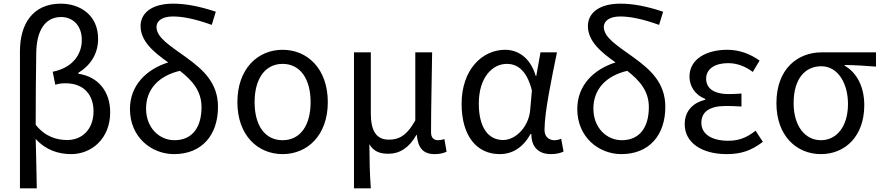

<svg xmlns="http://www.w3.org/2000/svg" viewBox="-20 -829 4819 1049"><path d="M89 200H181C179 108 178 22 175 -70C231 -8 301 13 369 13C479 13 582 -70 582 -216C582 -330 515 -411 408 -426V-431C476 -473 516 -536 516 -617C516 -747 417 -809 312 -809C160 -809 89 -699 89 -549ZM348 -64C291 -64 228 -81 175 -147C175 -279 176 -407 178 -537C179 -666 229 -736 314 -736C374 -736 427 -694 427 -610C427 -538 383 -460 268 -437L282 -366C300 -372 319 -374 338 -374C441 -374 491 -308 491 -221C491 -121 427 -64 348 -64Z M931 13C1083 13 1171 -91 1171 -245C1171 -375 1092 -447 998 -515C910 -579 835 -623 835 -682C835 -712 862 -739 925 -739C978 -739 1045 -726 1137 -693L1159 -765C1069 -795 994 -809 926 -809C803 -809 748 -753 748 -687C748 -603 821 -543 899 -488C782 -451 690 -365 690 -233C690 -79 808 13 931 13ZM963 -442C1028 -391 1081 -334 1081 -244C1081 -135 1032 -63 933 -63C852 -63 778 -129 778 -236C778 -341 847 -415 963 -442Z M1524 13C1660 13 1771 -90 1771 -271C1771 -453 1660 -557 1524 -557C1388 -557 1277 -453 1277 -271C1277 -90 1388 13 1524 13ZM1524 -63C1427 -63 1371 -144 1371 -271C1371 -397 1427 -480 1524 -480C1621 -480 1677 -397 1677 -271C1677 -144 1621 -63 1524 -63Z M1914 200H2006C2000 114 1999 66 1998 -41C2024 2 2059 11 2104 11C2163 11 2216 -22 2255 -92H2257C2264 -19 2293 13 2355 13C2385 13 2403 7 2420 0L2408 -69C2394 -65 2384 -63 2374 -63C2351 -63 2335 -75 2335 -106C2335 -237 2339 -396 2341 -543H2249V-171C2199 -82 2154 -66 2105 -66C2035 -66 2006 -115 2006 -210V-543H1914Z M2710 13C2781 13 2838 -24 2879 -97H2883C2883 -22 2926 13 2990 13C3022 13 3045 6 3059 -1L3046 -71C3035 -66 3021 -63 3009 -63C2979 -63 2955 -82 2955 -119C2955 -218 2994 -400 3023 -543H2933L2910 -414H2907C2877 -517 2807 -557 2740 -557C2614 -557 2502 -448 2502 -262C2502 -83 2587 13 2710 13ZM2729 -64C2645 -64 2596 -136 2596 -263C2596 -406 2670 -480 2749 -480C2800 -480 2856 -453 2886 -335L2877 -232C2871 -140 2800 -64 2729 -64Z M3375 13C3527 13 3615 -91 3615 -245C3615 -375 3536 -447 3442 -515C3354 -579 3279 -623 3279 -682C3279 -712 3306 -739 3369 -739C3422 -739 3489 -726 3581 -693L3603 -765C3513 -795 3438 -809 3370 -809C3247 -809 3192 -753 3192 -687C3192 -603 3265 -543 3343 -488C3226 -451 3134 -365 3134 -233C3134 -79 3252 13 3375 13ZM3407 -442C3472 -391 3525 -334 3525 -244C3525 -135 3476 -63 3377 -63C3296 -63 3222 -129 3222 -236C3222 -341 3291 -415 3407 -442Z M3950 13C4026 13 4082 -4 4148 -54L4108 -115C4057 -74 4012 -60 3959 -60C3867 -60 3812 -97 3812 -158C3812 -218 3856 -250 3946 -250C3973 -250 3999 -249 4031 -247V-318C4004 -316 3984 -315 3962 -315C3875 -315 3838 -350 3838 -399C3838 -455 3890 -484 3957 -484C4007 -484 4051 -467 4093 -436L4130 -498C4080 -534 4020 -557 3954 -557C3843 -557 3747 -509 3747 -410C3747 -359 3777 -310 3833 -289V-284C3771 -269 3721 -227 3721 -150C3721 -49 3815 13 3950 13Z M4465 13C4598 13 4702 -85 4702 -254C4702 -356 4661 -432 4595 -470V-474C4655 -473 4705 -470 4766 -465V-543H4469C4341 -543 4222 -456 4222 -265C4222 -86 4333 13 4465 13ZM4465 -63C4379 -63 4316 -140 4316 -265C4316 -402 4381 -467 4467 -467C4560 -467 4613 -371 4613 -261C4613 -139 4552 -63 4465 -63Z"/></svg>

Font: Noto Sans Mono CJK HK
Style: Regular
Weight: 400
Designer: Ryoko NISHIZUKA 西塚涼子 (kana, bopomofo & ideographs); Paul D. Hunt (Latin, Greek & Cyrillic); Sandoll Communications 산돌커뮤니
Foundry: Adobe
Version: Version 2.004;hotconv 1.0.118;makeotfexe 2.5.65603